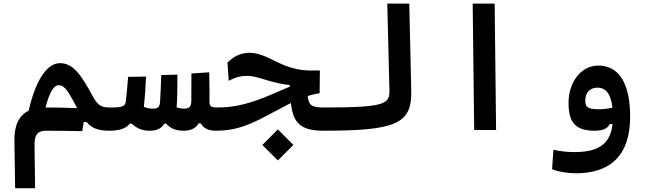

<svg xmlns="http://www.w3.org/2000/svg" viewBox="-20 -713 3556 1053"><path d="M63 319.3H172.4L169.4 84C168.5 22.9 188 3.9 234.4 3.9C291 3.9 351.6 4.9 431.2 6.3L439 -43.9H454.6C483.4 -10.7 516.1 3.9 580.1 3.9C603.5 3.9 622.6 -10.3 622.6 -62C622.6 -105.5 610.8 -123.5 585.9 -123.5C537.1 -123.5 517.6 -131.3 486.8 -188.5C423.3 -306.2 379.4 -366.7 309.1 -366.7C233.4 -366.7 172.9 -263.2 137.2 -106C82 -79.1 57.6 -22.5 59.1 60.1ZM403.3 -120.1C349.6 -122.1 284.2 -123.5 229.5 -123.5C250.5 -201.7 272 -245.6 302.2 -245.6C336.9 -245.6 356.9 -206.5 403.3 -120.1Z M801.8 3.9C836.9 3.9 868.2 -8.3 879.9 -34.7H892.1C913.6 -9.3 942.4 3.9 987.3 3.9C1023.4 3.9 1053.7 -7.8 1069.3 -36.6H1080.6C1098.6 -6.8 1126 3.9 1166 3.9C1189.5 3.9 1208.5 -16.1 1208.5 -67.9C1208.5 -104.5 1196.8 -123.5 1171.9 -123.5C1134.8 -123.5 1128.9 -130.4 1128.9 -156.2C1128.9 -205.1 1128.9 -253.9 1127.4 -316.4L1029.8 -310.1C1029.3 -251 1029.3 -204.1 1029.3 -163.6C1029.3 -128.9 1020.5 -117.2 988.8 -117.2C975.1 -117.2 961.9 -119.6 948.7 -124C952.6 -177.7 953.1 -241.7 953.1 -303.7L864.3 -301.3C862.3 -248.5 860.8 -197.8 857.9 -156.7C856 -123.5 845.2 -117.2 816.9 -117.2C801.8 -117.2 786.1 -120.1 769 -127C774.9 -181.2 778.3 -236.3 781.2 -293L682.6 -291.5C678.7 -242.2 674.8 -196.3 670.4 -159.7C667 -129.9 653.3 -123.5 585.9 -123.5L580.1 3.9C632.8 3.9 672.4 -7.8 691.4 -34.7H702.6C731.9 -7.8 760.7 3.9 801.8 3.9Z M1752 3.9C1775.4 3.9 1794.4 -10.3 1794.4 -65.9C1794.4 -95.7 1782.7 -123.5 1757.8 -123.5C1689.5 -123.5 1673.8 -133.8 1667.5 -186.5C1688 -192.9 1709 -197.8 1732.9 -202.1L1734.4 -326.7C1663.1 -324.7 1622.6 -326.7 1562 -346.7C1480.5 -374 1425.3 -423.3 1347.2 -423.3C1304.7 -423.3 1263.2 -406.7 1227.5 -369.6L1234.4 -270C1270.5 -289.1 1299.8 -296.9 1335.9 -296.9C1371.1 -296.9 1402.3 -285.2 1451.2 -271C1498 -257.8 1533.7 -249.5 1568.8 -247.1V-237.3C1540 -226.1 1510.7 -212.4 1470.7 -195.3C1356.4 -147 1272.5 -123.5 1172.9 -123.5C1150.9 -123.5 1137.7 -107.9 1137.7 -64C1137.7 -14.6 1147.9 3.9 1164.6 3.9C1311 3.9 1395.5 -54.7 1549.8 -134.8C1558.6 -139.2 1566.9 -143.6 1575.2 -147.9C1586.9 -49.8 1617.7 3.9 1752 3.9ZM1503.9 167 1588.9 82 1503.9 -3.4 1418.9 82Z M1752 3.9C2153.8 3.9 2239.7 -34.2 2235.4 -215.8L2224.6 -693.4H2104L2115.7 -219.7C2117.7 -143.1 2096.2 -123.5 1757.8 -123.5C1738.3 -123.5 1723.6 -109.9 1723.6 -63C1723.6 -16.1 1732.9 3.9 1752 3.9Z M2580.6 0H2700.7L2692.9 -693.4H2572.3Z M3137.7 237.3C3330.1 237.3 3436 137.2 3436 -73.7C3436 -251 3377 -353.5 3261.7 -353.5C3163.6 -353.5 3098.1 -258.3 3098.1 -149.9C3098.1 -47.9 3129.9 3.9 3240.7 3.9C3289.6 3.9 3312 -9.3 3324.7 -32.7H3339.4C3326.7 85.9 3250 121.1 3128.9 121.1C3085 121.1 3053.2 116.2 3015.1 108.4L3007.8 214.8C3041.5 229 3091.3 237.3 3137.7 237.3ZM3338.9 -122.6C3312.5 -116.7 3290 -113.8 3262.2 -113.8C3202.1 -113.8 3189.9 -126.5 3189.9 -162.1C3189.9 -203.6 3214.8 -232.4 3256.8 -232.4C3297.4 -232.4 3329.6 -205.6 3338.9 -122.6Z"/></svg>

Font: Cascadia Mono SemiBold
Style: Regular
Weight: 600
Monospace: yes
Designer: Aaron Bell
Foundry: Saja Typeworks
Version: Version 2404.023